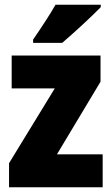

<svg xmlns="http://www.w3.org/2000/svg" viewBox="-20 -786 470 806"><path d="M403 -756V-766H213C188 -722 152 -668 119 -620V-606H241C292 -649 369 -721 403 -756ZM411 0V-138H219L402 -443V-553H29V-415H210L18 -101V0Z"/></svg>

Font: Noto Sans Arabic UI Cn Bk
Style: Regular
Weight: 900
Width: 3
Designer: Monotype Design Team, Nadine Chahine and Nizar Qandah
Foundry: Monotype Imaging Inc.
Version: Version 2.010